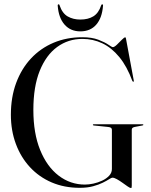

<svg xmlns="http://www.w3.org/2000/svg" viewBox="-20 -888 724 918"><path d="M610 -1Q610 6.5 609.2 8.8Q608.5 11 606 11Q601.5 11 590.5 3.5Q579.5 -4 565.8 -14Q552 -24 539 -31.2Q526 -38.5 517.5 -38.5Q513 -38.5 501.8 -31.2Q490.5 -24 471.5 -14.5Q452.5 -5 425.2 2.5Q398 10 361 10Q287.5 10 227.2 -15.8Q167 -41.5 123.2 -88.8Q79.5 -136 55.8 -200Q32 -264 32 -339.5Q32 -423 57.2 -491.2Q82.5 -559.5 128.2 -608.5Q174 -657.5 236.5 -683.8Q299 -710 373.5 -710Q419.5 -710 450.5 -698Q481.5 -686 498.5 -674.2Q515.5 -662.5 519.5 -662.5Q526.5 -662.5 538.8 -674.2Q551 -686 562.5 -697.8Q574 -709.5 578.5 -709.5Q580 -709.5 581 -708.2Q582 -707 582.5 -702.5L619.5 -503.5Q620 -501.5 620 -500Q620 -498.5 618.5 -497.5Q617.5 -497 616 -497.5Q614.5 -498 613 -500.5Q587 -571 550.2 -615.5Q513.5 -660 469 -681Q424.5 -702 374 -702Q306.5 -702 253.5 -663.5Q200.5 -625 170 -549.5Q139.5 -474 139.5 -362.5Q139.5 -250.5 172 -170.8Q204.5 -91 260.5 -48.2Q316.5 -5.5 386 -5.5Q404.5 -5.5 426.5 -10.2Q448.5 -15 468.8 -24.5Q489 -34 502 -48Q515 -62 515 -80V-267.5Q515 -273.5 510.8 -276.8Q506.5 -280 497 -281L429 -288Q426.5 -288 425.2 -289Q424 -290 424 -291Q424 -292.5 425 -293.2Q426 -294 428.5 -294H661Q663.5 -294 664.5 -293.2Q665.5 -292.5 665.5 -291Q665.5 -290 664.2 -289.2Q663 -288.5 660.5 -288L624 -281Q617 -279.5 613.5 -276.5Q610 -273.5 610 -267.5ZM364 -794.5Q401.5 -794.5 426.5 -810Q451.5 -825.5 463.5 -862Q464.5 -865 465.8 -866.2Q467 -867.5 468.5 -867.5Q470.5 -867.5 471.8 -865.5Q473 -863.5 472.5 -860Q468 -802 440 -770Q412 -738 364 -738Q317.5 -738 289 -770Q260.5 -802 256 -860Q255.5 -863.5 256.8 -865.5Q258 -867.5 260 -867.5Q261.5 -867.5 263 -866.2Q264.5 -865 265 -862Q278 -824 304 -809.2Q330 -794.5 364 -794.5Z"/></svg>

Font: Fraunces 120pt
Style: Regular
Weight: 400
Version: Version 1.000;[b76b70a41]